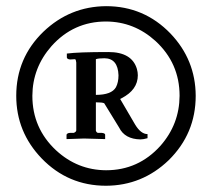

<svg xmlns="http://www.w3.org/2000/svg" viewBox="-20 -614 681 617"><path d="M422.9 -372.1Q422.9 -325.2 370.6 -298.3Q366.2 -296.4 366.2 -295.9L414.1 -213.9Q432.6 -183.1 454.1 -183.1V-169.9Q440.4 -166 431.2 -166Q380.9 -167 362.8 -204.1L314.9 -282.2Q309.1 -285.2 288.1 -285.2V-193.8Q290.5 -187.5 294.9 -187H307.1Q317.4 -186 317.9 -181.2V-167Q317.4 -167 250 -168.9L193.8 -167V-181.2Q195.8 -186.5 205.1 -187H216.8Q224.1 -189.5 225.1 -194.8V-413.1Q224.1 -422.9 221.2 -423.8L205.1 -422.9Q195.8 -423.8 194.8 -429.2V-441.9Q231.4 -446.8 328.1 -446.8Q403.8 -446.8 419.9 -392.6Q422.9 -381.8 422.9 -372.1ZM360.8 -372.1Q358.9 -426.3 315.9 -426.8Q295.9 -426.8 288.1 -423.8V-309.1Q338.4 -309.1 352.5 -333.5Q360.8 -349.1 360.8 -372.1ZM320.8 -17.1Q198.7 -17.1 113.8 -105Q32.2 -189.9 32.2 -306.2Q32.2 -427.7 119.6 -512.2Q204.6 -593.3 320.8 -594.2Q442.9 -594.2 527.8 -506.3Q608.4 -421.9 608.9 -306.2Q608.9 -184.6 522 -99.1Q437 -17.6 320.8 -17.1ZM320.8 -544.9Q216.3 -544.9 145.5 -465.8Q84.5 -396.5 84 -306.2Q84 -202.1 160.2 -130.9Q229 -67.4 320.8 -66.9Q424.8 -66.9 495.6 -145.5Q556.6 -214.8 557.1 -306.2Q557.1 -411.1 479.5 -482.4Q411.1 -544.4 320.8 -544.9Z"/></svg>

Font: Linux Libertine O
Style: Bold
Weight: 700
Designer: Philipp H. Poll
Foundry: Philipp H. Poll
Version: Version 5.0.0